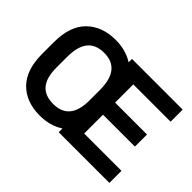

<svg xmlns="http://www.w3.org/2000/svg" viewBox="-132 -985 1278 1278"><g transform="rotate(45 507.0 -346.0)"><path d="M627.9 -576.2V-404.8H928.2V-291H627.9V-113.8H979V0H502V-35.2Q430.7 11.2 334 11.2Q205.1 11.2 129.9 -65.4Q55.2 -141.6 55.2 -292V-399.9Q55.2 -550.8 130.9 -626.5Q207.5 -703.1 336.9 -703.1Q431.2 -703.1 502 -658.2V-689.9H979V-576.2ZM497.1 -393.1Q497.1 -587.9 342.8 -587.9Q264.2 -587.9 225.6 -540Q187 -492.2 187 -393.1V-293.9Q187 -198.7 225.6 -152.8Q264.2 -106.9 342.8 -106.9Q497.1 -106.9 497.1 -293.9Z"/></g></svg>

Font: D-DIN Exp
Style: DINExp-Bold
Weight: 700
Width: 7
Designer: Charles Nix
Foundry: Datto Inc.
Version: Version 1.00